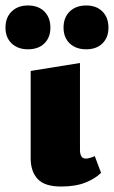

<svg xmlns="http://www.w3.org/2000/svg" viewBox="-53 -672 416 701"><path d="M170 9Q110 9 84.5 -18.5Q59 -46 59 -94V-413L239 -442V-124Q239 -110 244 -101.5Q249 -93 260 -93Q267 -93 275.5 -95.5Q284 -98 293 -102L316 -41Q295 -20 259 -5.5Q223 9 170 9ZM49 -492Q12 -492 -10.5 -513.5Q-33 -535 -33 -571Q-33 -608 -10.5 -630Q12 -652 49 -652Q87 -652 109 -630Q131 -608 131 -571Q131 -535 109 -513.5Q87 -492 49 -492ZM262 -492Q224 -492 201.5 -513.5Q179 -535 179 -571Q179 -608 201.5 -630Q224 -652 262 -652Q299 -652 321 -630Q343 -608 343 -571Q343 -535 321 -513.5Q299 -492 262 -492Z"/></svg>

Font: Ysabeau Infant Black
Style: Regular
Weight: 900
Designer: Christian Thalmann (Catharsis Fonts)
Version: Version 2.001;gftools[0.9.30]; featfreeze: ss01,ss02,lnum